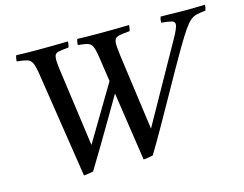

<svg xmlns="http://www.w3.org/2000/svg" viewBox="-97 -856 1294 1017"><g transform="rotate(-15 549.5 -347.0)"><path d="M326 -139 506 -441 488 -564Q483 -600 477.5 -620.5Q472 -641 463 -650Q454 -659 437.5 -662.5Q421 -666 393 -669Q393 -686 399 -701Q423 -700 457 -699.5Q491 -699 524 -699Q553 -699 598 -699.5Q643 -700 683 -701Q682 -694 681 -685.5Q680 -677 677 -669Q642 -666 623 -662.5Q604 -659 597 -649.5Q590 -640 590 -619Q590 -614 591.5 -597Q593 -580 596 -556L653 -141L891 -566Q905 -590 914 -610.5Q923 -631 923 -641Q923 -656 907 -660.5Q891 -665 850 -669Q850 -686 856 -701Q870 -701 896 -700.5Q922 -700 948 -699.5Q974 -699 989 -699Q1018 -699 1043.5 -699.5Q1069 -700 1099 -701Q1099 -685 1093 -670Q1063 -667 1044 -662.5Q1025 -658 1008.5 -644Q992 -630 971.5 -600Q951 -570 919 -516Q890 -467 853.5 -402Q817 -337 777 -265.5Q737 -194 698 -125.5Q659 -57 625 -1Q611 2 597.5 4Q584 6 573 7L517 -370Q481 -309 442.5 -243Q404 -177 366.5 -114.5Q329 -52 298 -1Q284 2 270.5 4Q257 6 246 7L158 -564Q151 -613 142 -633.5Q133 -654 114.5 -659.5Q96 -665 58 -669Q58 -686 64 -701Q88 -700 122 -699.5Q156 -699 189 -699Q218 -699 263 -699.5Q308 -700 348 -701Q347 -694 346 -685.5Q345 -677 342 -669Q307 -666 289.5 -662.5Q272 -659 267 -649.5Q262 -640 262 -619Q262 -614 263 -602.5Q264 -591 267 -567Z"/></g></svg>

Font: Tiro Telugu
Style: Italic
Weight: 400
Italic angle: -11°
Designer: Telugu: John Hudson & Fiona Ross, assisted by Kaja Sojewska. Latin: John Hudson with Paul Hanslow, assisted by Kaja Soje
Foundry: Tiro Typeworks Ltd.
Version: Version 1.52